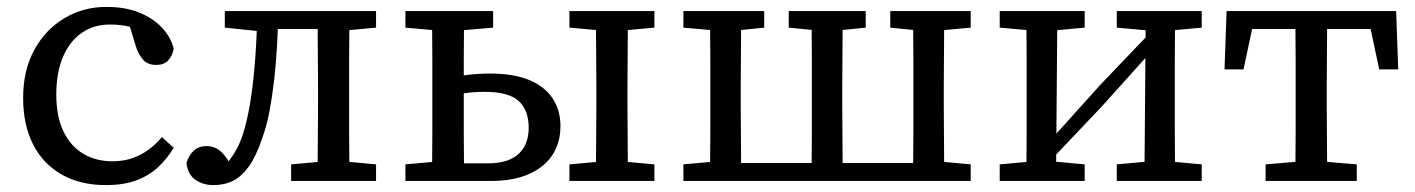

<svg xmlns="http://www.w3.org/2000/svg" viewBox="-20 -524 4097 556"><path d="M286 12Q212 12 158 -19Q104 -50 75.5 -106.5Q47 -163 47 -240Q47 -320 79 -379Q111 -438 166 -471Q221 -504 288 -504Q343 -504 383.5 -487.5Q424 -471 449.5 -443.5Q475 -416 483 -383Q479 -362 467 -349Q455 -336 433 -336Q407 -336 394 -351.5Q381 -367 374 -388L346 -480L404 -429Q381 -440 355.5 -446.5Q330 -453 298 -453Q252 -453 217 -429Q182 -405 162.5 -359.5Q143 -314 143 -250Q143 -186 164 -143Q185 -100 221.5 -78.5Q258 -57 305 -57Q338 -57 363.5 -66Q389 -75 410 -90.5Q431 -106 449 -127L483 -96Q465 -66 439.5 -41.5Q414 -17 377 -2.5Q340 12 286 12Z M598 12Q567 12 545 -4Q523 -20 520 -53Q528 -76 542 -88.5Q556 -101 579 -101Q599 -101 615 -89Q631 -77 647 -49L639 -47H643L636 -49Q656 -74 668 -97.5Q680 -121 689 -154Q700 -194 707.5 -246Q715 -298 719.5 -360.5Q724 -423 725 -492H786Q785 -439 782 -387.5Q779 -336 773.5 -289Q768 -242 760 -200Q752 -158 739 -123Q722 -72 701 -42.5Q680 -13 655 -0.5Q630 12 598 12ZM631 -444V-492H742V-434H727ZM742 -440V-492H930V-440ZM823 0V-48L934 -58H961L1069 -48V0ZM899 0Q900 -31 900 -68Q900 -105 900.5 -144.5Q901 -184 901 -218V-274Q901 -309 900.5 -348Q900 -387 900 -424.5Q900 -462 899 -492H992Q992 -462 991.5 -424.5Q991 -387 991 -348Q991 -309 991 -274V-218Q991 -184 991 -144.5Q991 -105 991.5 -68Q992 -31 992 0ZM946 -434V-492H1069V-444L961 -434Z M1287 0V-51H1393Q1452 -51 1481.5 -78Q1511 -105 1511 -154Q1511 -205 1482 -231.5Q1453 -258 1384 -258Q1353 -258 1325 -254Q1297 -250 1278 -245V-298Q1299 -303 1332.5 -307Q1366 -311 1399 -311Q1467 -311 1512 -292.5Q1557 -274 1580 -239.5Q1603 -205 1603 -159Q1603 -123 1590 -94Q1577 -65 1551.5 -44Q1526 -23 1489 -11.5Q1452 0 1403 0ZM1231 0Q1231 -31 1231.5 -68Q1232 -105 1232 -144.5Q1232 -184 1232 -218V-274Q1232 -309 1232 -348Q1232 -387 1231.5 -424.5Q1231 -462 1231 -492H1324Q1324 -462 1323.5 -424Q1323 -386 1323 -347Q1323 -308 1323 -273V-218Q1323 -184 1323 -144.5Q1323 -105 1323.5 -68Q1324 -31 1324 0ZM1705 0Q1706 -31 1706 -68Q1706 -105 1706.5 -144.5Q1707 -184 1707 -218V-274Q1707 -309 1706.5 -348Q1706 -387 1706 -424.5Q1706 -462 1705 -492H1799Q1798 -462 1798 -424.5Q1798 -387 1797.5 -348Q1797 -309 1797 -274V-218Q1797 -184 1797.5 -144.5Q1798 -105 1798 -68Q1798 -31 1799 0ZM1154 -444V-492H1408V-444L1293 -434H1265ZM1629 0V-48L1740 -58H1767L1875 -48V0ZM1629 -444V-492H1875V-444L1767 -434H1740ZM1154 0V-48L1265 -58H1277V0Z M2036 0Q2036 -31 2036.5 -68Q2037 -105 2037 -144.5Q2037 -184 2037 -218V-274Q2037 -309 2037 -348Q2037 -387 2036.5 -424.5Q2036 -462 2036 -492H2127Q2126 -462 2126 -424.5Q2126 -387 2125.5 -348Q2125 -309 2125 -274V-218Q2125 -184 2125.5 -144.5Q2126 -105 2126 -68Q2126 -31 2127 0ZM2330 0Q2330 -31 2330.5 -68Q2331 -105 2331 -144.5Q2331 -184 2331 -218V-274Q2331 -309 2331 -348Q2331 -387 2330.5 -424.5Q2330 -462 2330 -492H2421Q2420 -462 2420 -424.5Q2420 -387 2419.5 -348Q2419 -309 2419 -274V-218Q2419 -184 2419.5 -144.5Q2420 -105 2420 -68Q2420 -31 2421 0ZM2624 0Q2624 -31 2624.5 -68Q2625 -105 2625 -144.5Q2625 -184 2625 -218V-274Q2625 -309 2625 -348Q2625 -387 2624.5 -424.5Q2624 -462 2624 -492H2715Q2714 -462 2714 -424.5Q2714 -387 2713.5 -348Q2713 -309 2713 -274V-218Q2713 -184 2713.5 -144.5Q2714 -105 2714 -68Q2714 -31 2715 0ZM1959 -444V-492H2193V-444L2096 -434H2071ZM2264 -444V-492H2487V-444L2390 -434H2365ZM2558 -444V-492H2791V-444L2683 -434H2657ZM1959 0V-48L2069 -58H2081V0ZM2669 0V-58H2683L2791 -48V0ZM2097 0V-52H2653V0Z M2875 0V-48L2985 -58H3013L3121 -48V0ZM3214 0V-48L3323 -58H3351L3460 -48V0ZM2952 0Q2952 -31 2952.5 -68Q2953 -105 2953 -144.5Q2953 -184 2953 -218V-274Q2953 -309 2953 -348Q2953 -387 2952.5 -424.5Q2952 -462 2952 -492H3042L3038 0ZM3019 -56 2997 -107H3012L3166 -278L3319 -438L3337 -384H3322L3170 -215ZM3294 0 3298 -492H3383Q3383 -462 3382.5 -424.5Q3382 -387 3382 -348Q3382 -309 3382 -274V-218Q3382 -184 3382 -144.5Q3382 -105 3382.5 -68Q3383 -31 3383 0ZM2875 -444V-492H3121V-444L3014 -434H2986ZM3214 -444V-492H3460V-444L3352 -434H3324Z M3526 -323 3532 -492H4023L4029 -323H3974L3941 -478L3986 -440H3568L3614 -478L3581 -323ZM3645 0V-48L3763 -58H3791L3909 -48V0ZM3731 0Q3731 -31 3731.5 -68Q3732 -105 3732 -144.5Q3732 -184 3732 -218V-274Q3732 -309 3732 -348Q3732 -387 3731.5 -424.5Q3731 -462 3731 -492H3824Q3823 -462 3823 -424.5Q3823 -387 3822.5 -348Q3822 -309 3822 -274V-218Q3822 -184 3822.5 -144.5Q3823 -105 3823 -68Q3823 -31 3824 0Z"/></svg>

Font: Source Serif 4
Style: Regular
Weight: 400
Designer: Frank Grießhammer
Foundry: Adobe Systems Incorporated
Version: Version 4.004;hotconv 1.0.116;makeotfexe 2.5.65601